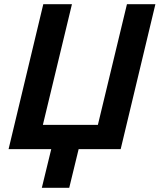

<svg xmlns="http://www.w3.org/2000/svg" viewBox="-20 -713 763 918"><path d="M180 185 225 0H21L187 -693H324L185 -116H448L587 -693H723L557 0H356L311 185Z"/></svg>

Font: Ubuntu Sans
Style: Bold Italic
Weight: 700
Italic angle: -13.5°
Designer: Dalton Maag Ltd
Foundry: Dalton Maag Ltd
Version: Version 1.006